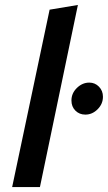

<svg xmlns="http://www.w3.org/2000/svg" viewBox="-20 -754 435 774"><path d="M294 -734 141 0H29L180 -715ZM324 -292Q300 -292 284 -308Q268 -324 268 -349Q268 -378 290 -399.5Q312 -421 340 -421Q363 -421 379 -404.5Q395 -388 395 -364Q395 -335 373.5 -313.5Q352 -292 324 -292Z"/></svg>

Font: Red Hat Text Medium
Style: Italic
Weight: 500
Italic angle: -12°
Designer: Pentagram / MCKL
Foundry: Pentagram / MCKL
Version: Version 1.003; Red Hat Text Medium Italic